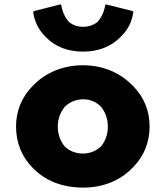

<svg xmlns="http://www.w3.org/2000/svg" viewBox="-20 -832 754 874"><path d="M275 -346C296 -367 326 -380 358 -380C389 -380 417 -369 439 -347C458 -324 471 -293 471 -256C471 -221 460 -190 440 -166C420 -146 390 -133 358 -133C324 -133 295 -145 274 -166C256 -188 243 -219 243 -256C243 -292 256 -323 275 -346ZM126 -71 133 -64C186 -10 263 22 358 22C449 22 526 -10 580 -65L588 -73C634 -120 661 -183 661 -256C661 -329 634 -391 588 -438L580 -446C525 -502 446 -535 358 -535C268 -535 189 -502 134 -446L127 -439C81 -392 53 -329 53 -256C53 -182 80 -118 126 -71ZM459 -809C458 -801 452 -765 427 -736V-735C412 -721 388 -710 358 -710C329 -710 307 -720 291 -735V-736C267 -763 260 -800 259 -809L255 -812L136 -782L131 -778C136 -735 156 -697 184 -668L191 -661C230 -621 287 -597 358 -597C429 -597 486 -621 526 -661L534 -669C563 -698 581 -734 587 -778L582 -782L463 -812Z"/></svg>

Font: Hussar Woodtype
Style: Bd
Weight: 900
Foundry: Cannot Into Space Fonts
Version: Version 1.07